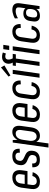

<svg xmlns="http://www.w3.org/2000/svg" viewBox="1416 -2232 997 3868"><g transform="rotate(-90 1914.0 -298.5)"><path d="M187 8Q133 8 97.5 -13Q62 -34 47.5 -74Q33 -114 41 -169L68 -371Q77 -427 103.5 -466.5Q130 -506 173 -527Q216 -548 271 -548Q353 -548 391.5 -500Q430 -452 417 -359L401 -243H119L127 -299H341L322 -265L337 -376Q345 -427 325 -454Q305 -481 262 -481Q217 -481 188.5 -455Q160 -429 153 -380L122 -158Q115 -108 135 -82Q155 -56 198 -56Q238 -56 264 -78Q290 -100 303 -144L379 -138Q356 -67 307 -29.5Q258 8 187 8Z M625 7Q545 7 510 -30Q475 -67 477 -145L555 -149Q551 -101 570.5 -78.5Q590 -56 633 -56Q673 -56 696.5 -75.5Q720 -95 724 -132Q728 -162 718 -180.5Q708 -199 688.5 -211.5Q669 -224 644.5 -233.5Q620 -243 596 -254.5Q572 -266 553 -284.5Q534 -303 525 -331.5Q516 -360 522 -404Q533 -476 579 -512Q625 -548 706 -548Q784 -548 819 -512.5Q854 -477 851 -401L772 -396Q776 -441 757.5 -463Q739 -485 698 -485Q659 -485 635.5 -465.5Q612 -446 608 -408Q603 -378 613.5 -358.5Q624 -339 643.5 -327Q663 -315 687 -304.5Q711 -294 735.5 -282Q760 -270 778.5 -252Q797 -234 806 -205.5Q815 -177 809 -133Q800 -64 753.5 -28.5Q707 7 625 7Z M1112 8Q1061 8 1028 -19Q995 -46 982 -96Q969 -146 978 -215L994 -328Q1005 -398 1031.5 -447Q1058 -496 1099 -522Q1140 -548 1191 -548Q1261 -548 1291.5 -502Q1322 -456 1310 -369L1282 -171Q1270 -84 1226.5 -38Q1183 8 1112 8ZM976 -540H1026L1034 -360L958 180H875ZM1098 -59Q1140 -59 1166 -86.5Q1192 -114 1199 -166L1228 -373Q1235 -426 1216.5 -453Q1198 -480 1156 -480Q1123 -480 1096.5 -462.5Q1070 -445 1053 -411.5Q1036 -378 1030 -330L1012 -211Q1003 -140 1026 -99.5Q1049 -59 1098 -59Z M1538 8Q1484 8 1448.5 -13Q1413 -34 1398.5 -74Q1384 -114 1392 -169L1419 -371Q1428 -427 1454.5 -466.5Q1481 -506 1524 -527Q1567 -548 1622 -548Q1704 -548 1742.5 -500Q1781 -452 1768 -359L1752 -243H1470L1478 -299H1692L1673 -265L1688 -376Q1696 -427 1676 -454Q1656 -481 1613 -481Q1568 -481 1539.5 -455Q1511 -429 1504 -380L1473 -158Q1466 -108 1486 -82Q1506 -56 1549 -56Q1589 -56 1615 -78Q1641 -100 1654 -144L1730 -138Q1707 -67 1658 -29.5Q1609 8 1538 8Z M1995 8Q1942 8 1907 -13Q1872 -34 1857.5 -74Q1843 -114 1851 -171L1879 -369Q1887 -426 1912.5 -466Q1938 -506 1979 -527Q2020 -548 2073 -548Q2151 -548 2190 -505Q2229 -462 2226 -382L2149 -377Q2151 -428 2131 -455Q2111 -482 2069 -482Q2040 -482 2017.5 -469Q1995 -456 1981 -432.5Q1967 -409 1963 -376L1932 -164Q1925 -115 1946 -86.5Q1967 -58 2010 -58Q2052 -58 2079.5 -85Q2107 -112 2119 -163L2194 -158Q2175 -78 2124 -35Q2073 8 1995 8Z M2441 -540 2365 0H2282L2358 -540ZM2529 -708 2327 -587 2305 -624 2489 -777Z M2586 -477H2519L2528 -540H2627L2603 -516Q2587 -536 2577.5 -558Q2568 -580 2565 -602Q2562 -624 2565 -645Q2572 -695 2609 -725Q2646 -755 2701 -755Q2718 -755 2734 -753Q2750 -751 2764.5 -747Q2779 -743 2790 -739L2769 -677Q2755 -684 2740.5 -687Q2726 -690 2712 -690Q2683 -690 2667.5 -677.5Q2652 -665 2648 -639Q2645 -613 2655 -580Q2665 -547 2687 -513L2635 -540H2762L2753 -477H2668L2601 0H2519ZM2915 -540 2839 0H2756L2832 -540ZM2944 -730 2926 -611H2840L2857 -730Z M3132 8Q3079 8 3044 -13Q3009 -34 2994.5 -74Q2980 -114 2988 -171L3016 -369Q3024 -426 3049.5 -466Q3075 -506 3116 -527Q3157 -548 3210 -548Q3288 -548 3327 -505Q3366 -462 3363 -382L3286 -377Q3288 -428 3268 -455Q3248 -482 3206 -482Q3177 -482 3154.5 -469Q3132 -456 3118 -432.5Q3104 -409 3100 -376L3069 -164Q3062 -115 3083 -86.5Q3104 -58 3147 -58Q3189 -58 3216.5 -85Q3244 -112 3256 -163L3331 -158Q3312 -78 3261 -35Q3210 8 3132 8Z M3667 -180 3697 -396Q3704 -441 3686.5 -461Q3669 -481 3625 -481Q3591 -481 3552 -468.5Q3513 -456 3480 -434L3476 -496Q3501 -512 3530.5 -523Q3560 -534 3591 -541Q3622 -548 3649 -548Q3726 -548 3758.5 -510Q3791 -472 3781 -396L3725 0H3668ZM3528 8Q3465 8 3436 -27.5Q3407 -63 3416 -127L3425 -192Q3434 -256 3473 -291Q3512 -326 3576 -326Q3643 -326 3674.5 -292Q3706 -258 3697 -193L3688 -128Q3679 -63 3637 -27.5Q3595 8 3528 8ZM3562 -47Q3600 -47 3627.5 -74.5Q3655 -102 3662 -145L3666 -176Q3672 -223 3654 -247.5Q3636 -272 3595 -272Q3552 -272 3531 -250Q3510 -228 3503 -175L3497 -143Q3491 -91 3505.5 -69Q3520 -47 3562 -47Z"/></g></svg>

Font: Pathway Extreme Condensed
Style: Italic
Weight: 400
Width: 3
Italic angle: -8°
Version: Version 1.001;gftools[0.9.26]